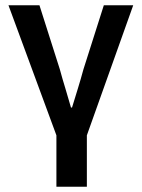

<svg xmlns="http://www.w3.org/2000/svg" viewBox="-20 -511 535 725"><path d="M193 194V0L12 -491H129L206 -249Q216 -212 227 -176.5Q238 -141 248 -105H252Q263 -141 274 -176.5Q285 -212 295 -249L372 -491H483L308 0V194Z"/></svg>

Font: TT Toshiba Sans Medium
Style: Regular
Weight: 500
Designer: Paul D. Hunt
Foundry: Toshiba Corporation
Version: Version 2.020;PS 2.000;hotconv 1.0.86;makeotf.lib2.5.63406